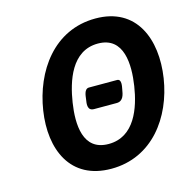

<svg xmlns="http://www.w3.org/2000/svg" viewBox="-106 -817 913 927"><g transform="rotate(-15 350.5 -353.5)"><path d="M93 -350C64 -162 134 7 339 7C544 7 666 -162 695 -350C724 -539 656 -714 451 -714C242 -714 122 -538 93 -350ZM240 -350C256 -453 299 -594 431 -594C562 -594 564 -454 548 -350C532 -246 487 -112 357 -112C227 -112 224 -246 240 -350ZM307 -350C303 -326 298 -293 332 -293H445C479 -293 484 -326 488 -350C490 -362 500 -400 475 -400H335C310 -400 309 -362 307 -350Z"/></g></svg>

Font: Asimov Print
Style: CIt
Weight: 500
Designer: Google
Version: Version 2.000980: 2014